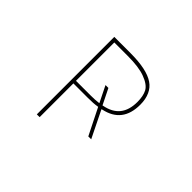

<svg xmlns="http://www.w3.org/2000/svg" viewBox="-140 -1028 1280 1280"><g transform="rotate(45 500.0 -388.0)"><path d="M307.6 -22.5V-752.9H460Q614.3 -752.9 682.6 -706.1Q715.8 -683.6 732.4 -646.5Q750 -608.4 750 -555.7Q750 -470.7 710.9 -420.4Q671.9 -370.1 593.8 -353.5L587.9 -351.6L681.6 -161.1H654.3L561.5 -346.7H557.6Q524.4 -340.8 469.7 -340.8H334V-22.5ZM334 -365.2H469.7Q514.6 -365.2 543 -369.1L549.8 -370.1L493.2 -484.4H520.5L575.2 -374L578.1 -375Q651.4 -388.7 687.5 -433.6Q723.6 -478.5 723.6 -555.7Q723.6 -611.3 705.1 -646.5Q685.5 -681.6 625 -704.1Q566.4 -726.6 460 -726.6H334Z"/></g></svg>

Font: Mgen+ 1m thin
Style: Regular
Weight: 100
Designer: [Source Han Sans]
Ryoko NISHIZUKA  (kana & ideographs); Paul D. Hunt (Latin, Greek & Cyrillic); Wenlong ZHANG  (bopomofo
Version: Version 1.059.20150602